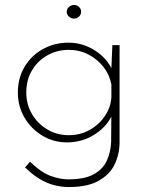

<svg xmlns="http://www.w3.org/2000/svg" viewBox="-20 -567 594 774"><path d="M258 187Q229 187 200.5 180Q172 173 142.5 156Q113 139 81 108L101 85Q147 129 185 142.5Q223 156 256 156Q321 156 358 135.5Q395 115 410.5 81Q426 47 428 6L429 -126L438 -117Q417 -62 365.5 -27.5Q314 7 250 7Q196 7 151 -20Q106 -47 79 -92.5Q52 -138 52 -194Q52 -253 79.5 -298.5Q107 -344 153.5 -369.5Q200 -395 256 -395Q313 -395 362 -364Q411 -333 433 -284L428 -268L433 -385H462V7Q462 53 443 94Q424 135 379 161Q334 187 258 187ZM86 -194Q86 -146 109 -107Q132 -68 171 -45Q210 -22 257 -22Q304 -22 342 -43.5Q380 -65 403.5 -100.5Q427 -136 429 -176V-227Q421 -267 396.5 -298Q372 -329 336 -347.5Q300 -366 257 -366Q210 -366 171 -344Q132 -322 109 -283.5Q86 -245 86 -194ZM249 -520Q249 -531 258 -539Q267 -547 279 -547Q290 -547 298.5 -539Q307 -531 307 -520Q307 -508 298.5 -500Q290 -492 279 -492Q267 -492 258 -500Q249 -508 249 -520Z"/></svg>

Font: Josefin Sans ExtraLight
Style: Regular
Weight: 250
Designer: Santiago Orozco
Foundry: Typemade
Version: Version 2.000